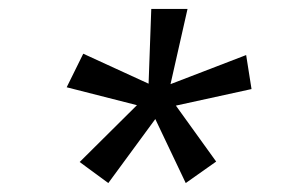

<svg xmlns="http://www.w3.org/2000/svg" viewBox="-20 -706 640 429"><path d="M222 -297 158 -344 286 -471 129 -511 166 -586 312 -519 318 -686H399L361 -518L530 -583L542 -507L373 -470L463 -345L395 -297L327 -440Z"/></svg>

Font: Chivo Mono
Style: Italic
Weight: 400
Italic angle: -8.05°
Monospace: yes
Version: Version 1.008